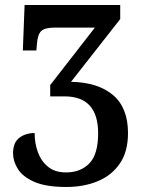

<svg xmlns="http://www.w3.org/2000/svg" viewBox="-20 -734 567 765"><path d="M244 11Q163 11 116.5 -9.5Q70 -30 51 -61Q32 -92 32 -123Q32 -166 57 -185Q82 -204 118 -204Q118 -163 131 -127.5Q144 -92 171.5 -69.5Q199 -47 243 -47Q301 -47 336 -83Q371 -119 371 -203Q371 -350 237 -350H180V-395L358 -624H197Q160 -624 145 -611Q130 -598 127 -558L125 -533H71L78 -714H459V-658L263 -408Q370 -406 430 -355.5Q490 -305 490 -204Q490 -130 457.5 -82.5Q425 -35 369.5 -12Q314 11 244 11Z"/></svg>

Font: Noto Serif Condensed SemiBold
Style: Regular
Weight: 600
Width: 3
Designer: Monotype Design Team
Foundry: Monotype Imaging Inc.
Version: Version 2.013